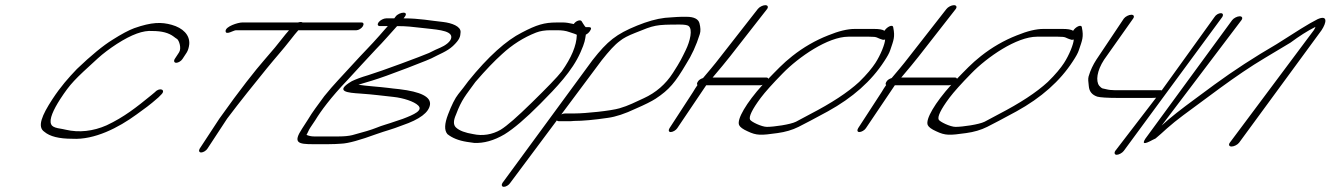

<svg xmlns="http://www.w3.org/2000/svg" viewBox="-20 -552 5149 743"><path d="M686.3 -324 702.7 -349C707.6 -357 711 -368 712.4 -381C715.1 -417 687.4 -444 644.4 -456C604.8 -467 567.6 -467 499.4 -443C477.9 -435 449.8 -420 415.2 -398C379.4 -376 333 -338 277.6 -285C244.1 -250 214.9 -217 182.7 -168C142.2 -106 123 -61 151.7 -42C172.8 -24 208.4 -15 259.7 -15C345.5 -10 438.7 -58 508.4 -109C542.4 -134 555.5 -142 593 -175L604.9 -187C622.7 -205 597.7 -215 580.2 -196L565.9 -184C508.2 -137 460.5 -99 392.4 -67C340.4 -44 285.3 -38 234.6 -50C228.6 -52 218.1 -53 203.6 -56C189.1 -59 180.5 -64 178 -71C169.3 -90 186.5 -127 212.7 -168C252.8 -229 267.2 -243 358.3 -326C379.1 -345 404.7 -364 432.2 -382C490 -419 534.3 -435 569.7 -432C606.5 -432 633.1 -425 652.7 -410C656.2 -407 660.7 -404 665.3 -401C672.8 -396 683.5 -365 672.7 -349L656.3 -324C651.4 -316 654 -309 662 -309C670 -309 681.4 -316 686.3 -324Z M782.9 23 859 -93C910.2 -161 963.6 -227 1012.2 -287C1047.2 -330 1074 -359 1104.2 -398C1116.1 -414 1126.8 -426 1134.5 -435H1359.5C1367.5 -435 1379 -442 1383.9 -450C1388.9 -458 1387.3 -465 1379.3 -465H1151C1149.2 -466 1147.4 -467 1143.8 -467C1140.2 -467 1137.2 -466 1133 -465H917C901.4 -465 852.9 -450 853 -432C853.1 -414 883.7 -435 893.3 -435H1098.5C1090.8 -426 1080.1 -414 1068.8 -399C1057.5 -384 1036.2 -358 1002.9 -320C969.7 -282 909.7 -207 829 -93L752.9 23C748 31 750.5 38 758.5 38C766.5 38 778 31 782.9 23Z M1516.7 -451C1553.9 -451 1577.4 -448 1612.2 -444C1656.3 -438 1727.8 -437 1726.5 -408C1726.1 -391 1701.3 -375 1684.8 -368C1672.3 -363 1657.9 -356 1640.1 -347C1612.6 -335 1457.1 -277 1404.5 -261C1376.9 -253 1356.6 -245 1341.7 -238C1271.8 -197 1327.1 -193 1373.3 -190C1430.9 -186 1452.6 -182 1502.4 -177C1540.8 -173 1583 -159 1598.1 -144C1618.1 -125 1583.4 -109 1538.6 -92L1508.7 -82C1484.1 -73 1459 -67 1435.1 -57C1417.8 -50 1388.4 -41 1342.9 -29C1330.4 -26 1312.4 -24 1290.8 -24H1195.2C1185.2 -24 1175.1 -26 1166.1 -30C1172.5 -41 1174 -48 1181.4 -59L1200.2 -87C1221.4 -122 1259.4 -174 1325.4 -243C1351.6 -271 1407.4 -333 1435.3 -362C1462.1 -389 1493 -425 1516.7 -451ZM1511 -488 1505.7 -481H1474.5C1464.9 -481 1451.1 -474 1445.2 -466C1439.3 -458 1441.1 -451 1450.7 -451H1480.7C1471.8 -442 1461.7 -429 1448.1 -414C1414.8 -376 1383.9 -346 1345.9 -304C1300.7 -254 1272.8 -227 1235 -180C1206.3 -140 1192.4 -124 1170.2 -87L1148.9 -54C1112.8 1 1133.4 6 1192.4 6H1248.4C1269.5 6 1286.8 5 1300.6 4C1327.6 3 1373.7 -10 1436.5 -33C1476 -47 1493.3 -50 1537 -67C1604.6 -90 1639.7 -117 1644 -147C1647.7 -177 1609 -197 1524.9 -207C1508.1 -209 1493.1 -210 1481.1 -212C1449.9 -216 1398.8 -219 1367 -224C1371.8 -226 1390.3 -231 1419.6 -240C1449 -249 1494.4 -265 1556.6 -289L1605 -308C1620.6 -314 1636.1 -320 1649.1 -326C1679 -342 1710.4 -353 1732.8 -374C1759.1 -399 1761.5 -410 1762.4 -428C1763.2 -450 1728.6 -463 1694.6 -467C1645 -472 1604.1 -481 1541.7 -481L1547 -488C1553.5 -497 1551.1 -503 1541.5 -503C1531.9 -503 1517.5 -497 1511 -488Z M2212.1 -416C2210.9 -375 2191.2 -329 2154.1 -276C2135.3 -252 2096.1 -212 2039 -156C1981.9 -100 1942 -65 1917.5 -50C1884.7 -31 1847.6 -25 1811.4 -33C1780.8 -38 1757.8 -46 1744.2 -59C1734.1 -69 1734 -85 1744.8 -109C1766.9 -168 1781.7 -182 1819.8 -235C1860.3 -282 1894.2 -317 1922.1 -342C1962 -379 2006.1 -407 2054.6 -426C2070.1 -432 2088.7 -435 2110.3 -435H2135.5C2154.4 -435 2169.5 -433 2183 -428C2193 -424 2214.6 -419 2212.1 -416ZM2134 -465C2086 -465 2056.7 -456 1999.4 -426C1939.6 -396 1868.8 -333 1792.3 -238C1780 -221 1766.6 -204 1753.7 -188C1740.8 -172 1727.5 -145 1713.8 -109C1700.1 -73 1698.7 -48 1711.4 -33C1730 -18 1755 -8 1786.6 -3L1814.6 1C1851.4 3 1891.5 -8 1932.1 -32C1967.9 -54 2013.8 -93 2070.3 -150C2132.7 -213 2194.6 -277 2226.6 -350C2243.8 -389 2243.7 -397 2247.1 -418C2253.5 -421 2259 -426 2263 -432C2269.9 -442 2268.4 -447 2258.4 -447H2246.4C2244.8 -448 2241.3 -453 2236.2 -461L2230.7 -470C2226.1 -477 2208.7 -472 2200.3 -459C2183.2 -463 2169.2 -465 2160.2 -465Z M1954.3 156 2308.7 -319C2336.6 -354 2358.6 -379 2379.5 -394C2391.4 -404 2410.5 -414 2438.6 -425C2512.7 -455 2516.3 -457 2611.3 -457C2628.3 -457 2639.3 -455 2643.9 -452C2662 -440 2650.3 -392 2633.6 -358C2618.8 -328 2613.4 -315 2584.2 -270C2556.2 -226 2517.5 -193 2471.5 -172C2438.6 -157 2412.3 -143 2377.6 -133C2344.1 -123 2244.6 -113 2205 -113H2166.6C2157 -113 2143.2 -106 2137.3 -98C2131.4 -90 2133.3 -83 2142.9 -83H2181.3C2187.3 -83 2194.5 -83 2201 -84C2234.6 -84 2279 -88 2332.9 -96C2362.9 -100 2398.8 -112 2438.8 -131C2475.9 -147 2501.6 -160 2517.1 -170C2570.2 -205 2593 -233 2635 -304C2656.2 -337 2674.4 -376 2688.1 -420C2692 -432 2690.9 -446 2686.8 -462C2682.7 -478 2666.1 -487 2637.1 -487H2617.1C2608.1 -487 2595.6 -486 2580.1 -485L2553.3 -483C2519.7 -479 2485 -469 2445.5 -453C2364.8 -420 2331.5 -394 2272.7 -319L1924.3 156C1919.4 164 1921.9 171 1929.9 171C1937.9 171 1949.4 164 1954.3 156Z M2912.4 -517 2769.4 -334C2755.2 -316 2743.9 -301 2732.6 -288L2700.6 -250C2691.6 -247 2685 -243 2681.1 -237C2677.1 -231 2675.7 -226 2679.2 -223C2672.7 -214 2667.3 -205 2661.9 -196L2570.9 -56C2566 -48 2567.5 -41 2575.5 -41C2583.5 -41 2596 -48 2600.9 -56L2712.8 -222H2921.6C2925.2 -222 2928.2 -223 2931.2 -224C2868.2 -154 2830.4 -90 2840.2 -68C2843.9 -60 2854.7 -52 2872.8 -44C2908.4 -27 2924.5 -28 2988.7 -37C3018.6 -41 3046.2 -49 3070.1 -61C3093.9 -73 3132.2 -93 3183.5 -121C3279.6 -174 3351.9 -238 3401.8 -315C3413.7 -333 3421.6 -347 3425 -358C3438.2 -397 3444.1 -409 3436.8 -445C3435.7 -461 3410.8 -447 3402.9 -433C3394.4 -438 3381.4 -440 3363.4 -440H3286.8C3260.4 -440 3225.7 -432 3184.5 -415C3136 -396 3088.9 -369 3046 -335C3010.2 -307 2983.5 -278 2953.2 -247C2952.6 -250 2950.1 -252 2945.3 -252H2737.7C2766.2 -286 2789.4 -313 2805.4 -334L2948.4 -517C2954.3 -525 2951.2 -532 2941.6 -532C2932 -532 2918.3 -525 2912.4 -517ZM3396.7 -398C3398.7 -398 3401.7 -398 3405.2 -399C3404.8 -382 3387.6 -339 3367.4 -308C3355 -289 3334.7 -264 3304.9 -235C3260.3 -194 3197.6 -153 3114.6 -110C3095.5 -100 3077.6 -90 3060.3 -81C3038.2 -70 2974.1 -61 2947.7 -61C2927.3 -61 2886.3 -81 2882.6 -89C2877.1 -100 2890 -128 2924.4 -174C2941 -196 2969.5 -228 3008.8 -268C3070 -331 3183.9 -410 3263.1 -410H3343.6C3379.6 -410 3368.6 -406 3396.7 -398Z M3642.4 -517 3499.4 -334C3485.2 -316 3473.9 -301 3462.6 -288L3430.6 -250C3421.6 -247 3415 -243 3411.1 -237C3407.1 -231 3405.7 -226 3409.2 -223C3402.7 -214 3397.3 -205 3391.9 -196L3300.9 -56C3296 -48 3297.5 -41 3305.5 -41C3313.5 -41 3326 -48 3330.9 -56L3442.8 -222H3651.6C3655.2 -222 3658.2 -223 3661.2 -224C3598.2 -154 3560.4 -90 3570.2 -68C3573.9 -60 3584.7 -52 3602.8 -44C3638.4 -27 3654.5 -28 3718.7 -37C3748.6 -41 3776.2 -49 3800.1 -61C3823.9 -73 3862.2 -93 3913.5 -121C4009.6 -174 4081.9 -238 4131.8 -315C4143.7 -333 4151.6 -347 4155 -358C4168.2 -397 4174.1 -409 4166.8 -445C4165.7 -461 4140.8 -447 4132.9 -433C4124.4 -438 4111.4 -440 4093.4 -440H4016.8C3990.4 -440 3955.7 -432 3914.5 -415C3866 -396 3818.9 -369 3776 -335C3740.2 -307 3713.5 -278 3683.2 -247C3682.6 -250 3680.1 -252 3675.3 -252H3467.7C3496.2 -286 3519.4 -313 3535.4 -334L3678.4 -517C3684.3 -525 3681.2 -532 3671.6 -532C3662 -532 3648.3 -525 3642.4 -517ZM4126.7 -398C4128.7 -398 4131.7 -398 4135.2 -399C4134.8 -382 4117.6 -339 4097.4 -308C4085 -289 4064.7 -264 4034.9 -235C3990.3 -194 3927.6 -153 3844.6 -110C3825.5 -100 3807.6 -90 3790.3 -81C3768.2 -70 3704.1 -61 3677.7 -61C3657.3 -61 3616.3 -81 3612.6 -89C3607.1 -100 3620 -128 3654.4 -174C3671 -196 3699.5 -228 3738.8 -268C3800 -331 3913.9 -410 3993.1 -410H4073.6C4109.6 -410 4098.6 -406 4126.7 -398Z M4679.8 -486 4475.4 -202C4473.6 -203 4471.2 -203 4470 -203H4293.5C4282.5 -203 4271 -204 4259.5 -207L4246 -210C4243.5 -211 4238.9 -214 4233.9 -220C4219.8 -238 4224.5 -278 4252.6 -321L4364.9 -480C4370.8 -488 4367.8 -495 4358.2 -495C4348.6 -495 4334.8 -488 4328.9 -480L4222.6 -321C4210.3 -302 4199.9 -281 4192.6 -256C4190.2 -247 4191.3 -235 4193.4 -219C4195.1 -198 4205.7 -185 4226.2 -178C4236.7 -175 4264.7 -173 4309.7 -173H4404.2C4434.2 -173 4451 -173 4454 -174L4295.8 32C4290.8 40 4293.4 47 4301.4 47C4309.4 47 4322.8 40 4328.7 32L4709.8 -486C4715.2 -495 4712.2 -501 4704.2 -501C4696.2 -501 4685.2 -495 4679.8 -486Z M4748.1 -474 4412.1 -15C4398.8 6 4408.3 7 4441.1 -11C4445.1 -13 4449.1 -15 4451.6 -16C4465 -27 4479.4 -40 4495.8 -55C4533.8 -89 4580.9 -122 4628 -157L4702.5 -212C4761.5 -255 4818.2 -294 4875.4 -328C4932.7 -362 4964.4 -381 4973.9 -387C5007.7 -412 5038.6 -432 5070.5 -448C5070 -445 5067.5 -440 5064.1 -435L4739.2 0C4733.3 8 4736.3 15 4745.9 15C4755.5 15 4769.3 8 4775.2 0L5094.1 -435C5113.9 -465 5118.6 -495 5079.3 -478C5043.4 -460 4993.6 -428 4920 -381C4834 -331 4754.1 -279 4680.2 -225L4605.7 -170C4552.6 -131 4508.5 -97 4475.2 -66L4784.1 -474C4790.1 -482 4787 -489 4777.4 -489C4767.8 -489 4754.1 -482 4748.1 -474Z"/></svg>

Font: MewTooHand
Style: UltimateItaWide
Weight: 400
Designer: Mew Too, Robert Jablonski
Version: Version 0.77